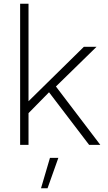

<svg xmlns="http://www.w3.org/2000/svg" viewBox="-20 -777 580 1030"><path d="M88 0H133V-170L243 -282L458 0H518L280 -313L498 -526H430L133 -234V-757H88ZM200 233H235L293 70H248Z"/></svg>

Font: Mluvka ExtraLight
Style: Regular
Weight: 200
Designer: Modified by Jiří Krblich, Original typeface by Gumpita Rahayu
Foundry: Gumpita Rahayu & Jiří Krblich
Version: Version 2.000;Glyphs 3.1.1 (3134)